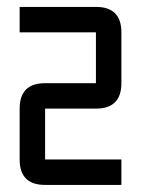

<svg xmlns="http://www.w3.org/2000/svg" viewBox="-20 -618 406 553"><path d="M36.6 -598.1H256.3Q329.6 -598.1 329.6 -524.9V-378.4Q329.6 -305.2 256.3 -305.2H109.9V-158.7H329.6V-85.4H109.9Q36.6 -85.4 36.6 -158.7V-305.2Q36.6 -378.4 109.9 -378.4H256.3V-524.9H36.6Z"/></svg>

Font: BabelStone Khitan Seal Glyphs
Style: Regular
Weight: 400
Designer: Andrew West
Foundry: BabelStone
Version: Version 1.004